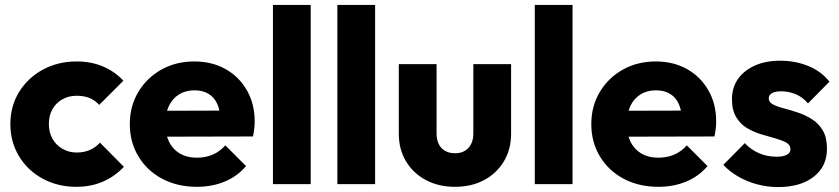

<svg xmlns="http://www.w3.org/2000/svg" viewBox="-20 -746 3400 778"><path d="M289 11Q214 11 153 -22Q92 -55 57 -113Q22 -171 22 -243Q22 -316 57.5 -373.5Q93 -431 154 -464Q215 -497 291 -497Q348 -497 395.5 -477.5Q443 -458 480 -419L382 -321Q365 -340 342.5 -349Q320 -358 291 -358Q258 -358 232.5 -343.5Q207 -329 192.5 -303.5Q178 -278 178 -244Q178 -210 192.5 -184Q207 -158 233 -143Q259 -128 291 -128Q321 -128 344.5 -138.5Q368 -149 385 -168L482 -70Q444 -30 396 -9.5Q348 11 289 11Z M778 11Q699 11 637.5 -21.5Q576 -54 541 -112Q506 -170 506 -243Q506 -316 540.5 -373.5Q575 -431 634 -464Q693 -497 767 -497Q839 -497 894 -466Q949 -435 980.5 -380Q1012 -325 1012 -254Q1012 -241 1010.5 -226.5Q1009 -212 1005 -193L586 -192V-297L940 -298L874 -254Q873 -296 861 -323.5Q849 -351 825.5 -365.5Q802 -380 768 -380Q732 -380 705.5 -363.5Q679 -347 664.5 -317Q650 -287 650 -244Q650 -201 665.5 -170.5Q681 -140 709.5 -123.5Q738 -107 777 -107Q813 -107 842 -119.5Q871 -132 893 -157L977 -73Q941 -31 890 -10Q839 11 778 11Z M1086 0V-726H1239V0Z M1347 0V-726H1500V0Z M1824 11Q1757 11 1705.5 -16.5Q1654 -44 1625 -92.5Q1596 -141 1596 -204V-486H1749V-206Q1749 -181 1757.5 -163Q1766 -145 1783 -135Q1800 -125 1824 -125Q1858 -125 1878 -146.5Q1898 -168 1898 -206V-486H2051V-205Q2051 -141 2022 -92.5Q1993 -44 1942 -16.5Q1891 11 1824 11Z M2147 0V-726H2300V0Z M2648 11Q2569 11 2507.5 -21.5Q2446 -54 2411 -112Q2376 -170 2376 -243Q2376 -316 2410.5 -373.5Q2445 -431 2504 -464Q2563 -497 2637 -497Q2709 -497 2764 -466Q2819 -435 2850.5 -380Q2882 -325 2882 -254Q2882 -241 2880.5 -226.5Q2879 -212 2875 -193L2456 -192V-297L2810 -298L2744 -254Q2743 -296 2731 -323.5Q2719 -351 2695.5 -365.5Q2672 -380 2638 -380Q2602 -380 2575.5 -363.5Q2549 -347 2534.5 -317Q2520 -287 2520 -244Q2520 -201 2535.5 -170.5Q2551 -140 2579.5 -123.5Q2608 -107 2647 -107Q2683 -107 2712 -119.5Q2741 -132 2763 -157L2847 -73Q2811 -31 2760 -10Q2709 11 2648 11Z M3133 12Q3090 12 3048.5 1Q3007 -10 2971.5 -30.5Q2936 -51 2911 -78L2998 -166Q3022 -140 3055 -125.5Q3088 -111 3127 -111Q3154 -111 3168.5 -119Q3183 -127 3183 -141Q3183 -159 3165.5 -168.5Q3148 -178 3121 -185.5Q3094 -193 3064 -202Q3034 -211 3007 -227Q2980 -243 2963 -271.5Q2946 -300 2946 -344Q2946 -391 2970 -425.5Q2994 -460 3038 -480Q3082 -500 3141 -500Q3203 -500 3255.5 -478.5Q3308 -457 3341 -415L3254 -327Q3231 -354 3202.5 -365Q3174 -376 3147 -376Q3121 -376 3108 -368.5Q3095 -361 3095 -347Q3095 -332 3112 -323Q3129 -314 3156 -307Q3183 -300 3213 -290Q3243 -280 3270 -263Q3297 -246 3314 -217.5Q3331 -189 3331 -143Q3331 -72 3277.5 -30Q3224 12 3133 12Z"/></svg>

Font: Outfit-Bold
Style: Bold
Weight: 700
Designer: Rodrigo Fuenzalida
Foundry: fragTYPE
Version: Version 1.000